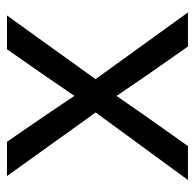

<svg xmlns="http://www.w3.org/2000/svg" viewBox="-24 -532 556 547"><g transform="rotate(-90 253.5 -258.0)"><path d="M230.5 -294.9 230 -231 25.9 -515.6H123.5L193.4 -414.1Q221.2 -373.5 274.9 -293H233.9L259.8 -331.5Q296.9 -386.2 316.4 -414.1L387.2 -515.6H483.4L278.8 -231V-295.4L492.2 0H395L313 -117.2Q301.3 -133.8 233.4 -233.9H274.9Q258.3 -209.5 241.2 -184.6Q217.8 -150.9 194.3 -117.2L111.3 0H14.6Z"/></g></svg>

Font: Intratopia Thin
Style: Regular
Weight: 100
Designer: Rasmus Andersson
Foundry: rsms
Version: Version 3.000;Glyphs 3.2.3 (3260)